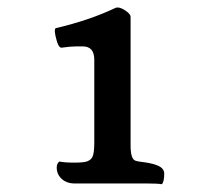

<svg xmlns="http://www.w3.org/2000/svg" viewBox="-20 -904 538 504"><path d="M404.8 -420.4Q395 -422.4 364.3 -422.4H175.8Q155.3 -422.4 142.1 -434.3Q128.9 -446.3 128.9 -464.4Q128.9 -474.6 135.7 -480Q150.4 -477.1 175.5 -477.1Q200.7 -477.1 209.5 -480.7Q218.3 -484.4 222.2 -491.2Q227.5 -500.5 227.5 -529.8V-747.1Q227.5 -782.2 197.3 -782.2H181.2Q164.6 -782.2 141.6 -778.8Q134.3 -778.8 129.4 -795.4Q120.1 -827.1 126.5 -830.1Q214.4 -850.6 283.2 -883.3Q284.7 -884.3 289.3 -884.3Q293.9 -884.3 299.8 -881.6Q305.7 -878.9 311 -875Q322.8 -866.7 322.8 -859.9V-521.5Q322.8 -487.3 335 -482.4Q339.8 -480.5 350.3 -479.2Q360.8 -478 372.3 -475.8Q383.8 -473.6 392.1 -470.2Q411.1 -462.9 411.1 -448.2Q411.1 -426.8 404.8 -420.4Z"/></svg>

Font: Quando
Style: Regular
Weight: 400
Version: Version 1.002